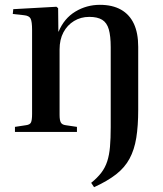

<svg xmlns="http://www.w3.org/2000/svg" viewBox="-20 -547 674 796"><path d="M394 -527Q446 -527 481.5 -507Q517 -487 535 -448.5Q553 -410 553 -353V-92Q553 -25 545 24.5Q537 74 517 111Q497 148 461 176Q425 204 370 229L358 211Q384 190 400 169Q416 148 424.5 122Q433 96 436 61.5Q439 27 439 -20V-351Q439 -398 431 -425.5Q423 -453 403.5 -465Q384 -477 350 -477Q315 -477 287 -460Q259 -443 243 -413Q227 -383 227 -342V-71Q227 -49 232 -39.5Q237 -30 252 -28L299 -21V0H42V-21L88 -28Q104 -30 108.5 -39.5Q113 -49 113 -75V-423Q113 -457 107 -469.5Q101 -482 79 -484L33 -489L35 -509L214 -519L221 -513L222 -416H223Q246 -471 292.5 -499Q339 -527 394 -527Z"/></svg>

Font: Literata 60pt Medium
Style: Regular
Weight: 500
Designer: Latin by Veronika Burian and Jose Scaglione. Greek by Irene Vlachou. Cyrillic by Vera Evstafieva.
Foundry: TypeTogether
Version: Version 3.103;gftools[0.9.29]